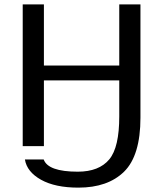

<svg xmlns="http://www.w3.org/2000/svg" viewBox="-20 -669 747 879"><path d="M623 -649H526V-369H181V-649H84V0H181V-301H526V-136C526 -42 511 24 480 61C449 98 401 117 336 117C245 117 193 98 180 61H94C100 99 125 130 168 154C211 178 268 190 339 190C428 190 498 166 548 117C598 68 623 -15 623 -130Z"/></svg>

Font: Gamestation Text
Style: Bold
Weight: 400
Designer: Jonas Hecksher
Foundry: Jonas Hecksher, Playtypeª, e-types AS
Version: Version 1.003